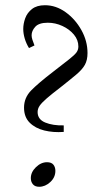

<svg xmlns="http://www.w3.org/2000/svg" viewBox="-20 -700 370 735"><path d="M224 -195Q184 -192 149.5 -200.5Q115 -209 93.5 -230.5Q72 -252 72 -288Q72 -326 99.5 -354Q127 -382 183 -425Q223 -456 244 -472.5Q265 -489 272.5 -499Q280 -509 280 -522Q280 -547 263 -567.5Q246 -588 219 -600.5Q192 -613 163 -613Q129 -613 115 -597.5Q101 -582 101 -565Q101 -557 104 -548Q107 -539 112 -526L91 -516Q80 -534 74.5 -553Q69 -572 69 -589Q69 -609 76.5 -630Q84 -651 102.5 -665.5Q121 -680 152 -680Q194 -680 231 -653.5Q268 -627 291.5 -585Q315 -543 315 -497Q315 -470 305 -452Q295 -434 272.5 -415Q250 -396 212 -366Q178 -340 159 -323.5Q140 -307 132 -295.5Q124 -284 124 -271Q124 -243 153 -231Q182 -219 224 -220ZM130 15Q114 15 106 5.5Q98 -4 98 -18Q98 -41 117.5 -60Q137 -79 160 -79Q177 -79 184.5 -69.5Q192 -60 192 -46Q192 -21 172.5 -3Q153 15 130 15Z"/></svg>

Font: Bona Nova SC
Style: Italic
Weight: 400
Italic angle: -4°
Designer: Mateusz Machalski
Foundry: Capitalics
Version: Version 4.001; ttfautohint (v1.8.4.7-5d5b)